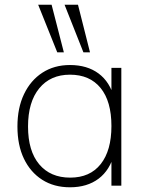

<svg xmlns="http://www.w3.org/2000/svg" viewBox="-20 -788 623 815"><path d="M277 7Q209 7 159 -25Q109 -57 81.5 -114.5Q54 -172 54 -251Q54 -330 82 -388.5Q110 -447 160 -479.5Q210 -512 277 -512Q350 -512 398.5 -476Q447 -440 465 -371L453 -362V-500H495V0H453V-144L465 -136Q447 -66 398.5 -29.5Q350 7 277 7ZM278 -34Q362 -34 407.5 -91.5Q453 -149 453 -253Q453 -358 407 -414.5Q361 -471 277 -471Q194 -471 146.5 -413Q99 -355 99 -251Q99 -147 146.5 -90.5Q194 -34 278 -34ZM334 -566 254 -768H311L362 -566ZM223 -566 142 -768H199L251 -566Z"/></svg>

Font: Muli ExtraLight
Style: Regular
Weight: 250
Designer: Vernon Adams
Foundry: Vernon Adams
Version: Version 2.100; ttfautohint (v1.8.1.43-b0c9)